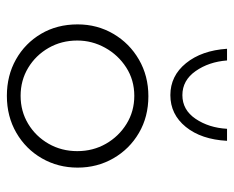

<svg xmlns="http://www.w3.org/2000/svg" viewBox="-81 -592 681 559"><g transform="rotate(90 259.5 -312.5)"><path d="M51 -198Q51 -255 78.5 -302Q106 -349 153.5 -376.5Q201 -404 260 -404Q320 -404 367 -376.5Q414 -349 441 -302Q468 -255 468 -198Q468 -141 441 -94Q414 -47 366.5 -19.5Q319 8 259 8Q200 8 153 -18.5Q106 -45 78.5 -91.5Q51 -138 51 -198ZM98 -197Q98 -151 119.5 -113.5Q141 -76 177.5 -54Q214 -32 259 -32Q304 -32 340.5 -54Q377 -76 398.5 -113.5Q420 -151 420 -197Q420 -243 398.5 -280.5Q377 -318 340.5 -340.5Q304 -363 259 -363Q213 -363 176.5 -339.5Q140 -316 119 -278Q98 -240 98 -197ZM257 -468Q201 -468 164 -513.5Q127 -559 122 -633H156Q160 -580 187 -541.5Q214 -503 257 -503Q300 -503 326 -541.5Q352 -580 355 -633H390Q386 -558 349.5 -513Q313 -468 257 -468Z"/></g></svg>

Font: Synthetic Light
Style: Regular
Weight: 300
Designer: Santiago Orozco
Foundry: Typemade
Version: Version 2.000; ttfautohint (v1.8.4.7-5d5b)